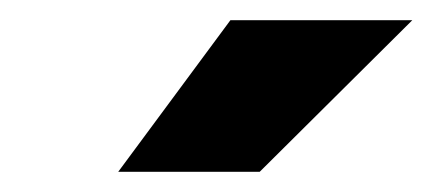

<svg xmlns="http://www.w3.org/2000/svg" viewBox="-20 -720 428 190"><path d="M97 -550 208 -700H388L237 -550Z"/></svg>

Font: Fivo Sans Modern Heavy
Style: Regular
Weight: 900
Designer: Alexander Slobzheninov
Foundry: Alexander Slobzheninov
Version: 1.0